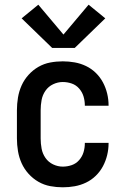

<svg xmlns="http://www.w3.org/2000/svg" viewBox="-20 -789 540 817"><path d="M247 8Q220 8 193.5 3Q167 -2 143.5 -15.5Q120 -29 101.5 -49.5Q83 -70 72 -94.5Q61 -119 56.5 -146Q52 -173 52 -200V-320Q52 -347 56.5 -374Q61 -401 72 -425.5Q83 -450 101.5 -470.5Q120 -491 143.5 -504.5Q167 -518 193.5 -523Q220 -528 247 -528Q273 -528 298 -523.5Q323 -519 346 -508Q369 -497 387.5 -479Q406 -461 418 -438.5Q430 -416 436 -391Q442 -366 442 -341Q442 -341 442 -340.5Q442 -340 442 -339H341Q341 -339 341 -339.5Q341 -340 341 -340Q341 -360 335.5 -378.5Q330 -397 317 -412Q304 -427 285.5 -433.5Q267 -440 247 -440Q226 -440 206 -430.5Q186 -421 173.5 -403Q161 -385 157 -363.5Q153 -342 153 -320V-200Q153 -178 157 -156.5Q161 -135 173.5 -117Q186 -99 206 -89.5Q226 -80 247 -80Q267 -80 285.5 -86.5Q304 -93 317 -108Q330 -123 335.5 -141.5Q341 -160 341 -180Q341 -180 341 -180.5Q341 -181 341 -181H442Q442 -180 442 -179.5Q442 -179 442 -179Q442 -154 436 -129Q430 -104 418 -81.5Q406 -59 387.5 -41Q369 -23 346 -12Q323 -1 298 3.5Q273 8 247 8ZM298 -585H202L72 -711L143 -769L250 -642L357 -769L428 -711Z"/></svg>

Font: Zed Sans Semibold
Style: Regular
Weight: 600
Designer: Belleve Invis
Foundry: Belleve Invis
Version: Version 1.0.0; ttfautohint (v1.8.4)